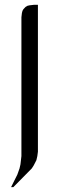

<svg xmlns="http://www.w3.org/2000/svg" viewBox="-20 -604 255 796"><path d="M25.9 171.9 51.8 120.1 61 94.2 64.9 77.1 68.8 43V-532.2L70.8 -549.8L73.2 -559.1L77.1 -565.9L85.9 -575.2L94.2 -580.1L103 -582L120.1 -584H137.2V24.9L134.8 43L130.9 60.1L120.1 81.1L117.2 85.9L111.8 94.2L35.2 171.9Z"/></svg>

Font: Petahja
Style: Regular
Weight: 400
Designer: T. Christopher White
Version: Version 1.1